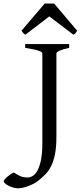

<svg xmlns="http://www.w3.org/2000/svg" viewBox="-113 -860 448 1066"><path d="M271 -594.2Q237.8 -587.4 219 -579.1Q200.2 -570.8 200.2 -564V-100.1Q200.2 -42 192.1 -3.2Q184.1 35.6 170.7 62.5Q157.2 89.4 139.6 107.2Q122.1 125 103 140.6Q89.8 151.4 74 159.7Q58.1 168 42 173.8Q25.9 179.7 11.5 182.6Q-2.9 185.5 -12.2 185.5Q-26.9 185.5 -41.5 180.9Q-56.2 176.3 -67.4 170.2Q-78.6 164.1 -85.7 157.5Q-92.8 150.9 -92.8 146.5Q-92.8 142.6 -86.4 135.3Q-80.1 127.9 -71.3 120.6Q-62.5 113.3 -52.7 106.7Q-43 100.1 -36.1 97.7Q-22.5 106.4 -12.2 112.1Q-2 117.7 6.8 120.6Q15.6 123.5 23.7 124.5Q31.7 125.5 41 125.5Q53.7 125.5 68.1 117.2Q82.5 108.9 94.5 87.6Q106.4 66.4 114.3 29.3Q122.1 -7.8 122.1 -64.9V-564Q122.1 -566.9 118.2 -570.3Q114.3 -573.7 103.8 -577.6Q93.3 -581.5 74.7 -585.7Q56.2 -589.8 26.9 -594.2V-615.2H271ZM315.4 -689.5Q309.6 -680.2 306.2 -675.8Q302.7 -671.4 294.4 -667.5L160.6 -769L28.3 -667.5Q24.4 -669.4 21.7 -671.4Q19 -673.3 16.8 -675.8Q14.6 -678.2 12.2 -681.6Q9.8 -685.1 6.3 -689.5L135.3 -840.3H187.5Z"/></svg>

Font: Gentium Plus Eur
Style: Regular
Weight: 400
Designer: J. Victor Gaultney, Annie Olsen, Iska Routamaa, Becca Hirsbrunner
Foundry: SIL International
Version: Version 5.000